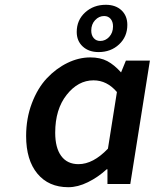

<svg xmlns="http://www.w3.org/2000/svg" viewBox="-20 -760 640 793"><path d="M387.2 -544.9Q346.7 -544.9 321.8 -567.9Q296.9 -590.8 296.9 -627.9Q296.9 -676.8 331.5 -708.5Q366.2 -740.2 417 -740.2Q457.5 -740.2 481.7 -717.5Q505.9 -694.8 505.9 -657.2Q505.9 -608.4 471.9 -576.7Q438 -544.9 387.2 -544.9ZM394 -590.8Q415.5 -590.8 431.2 -607.9Q446.8 -625 446.8 -650.9Q446.8 -670.4 436.8 -682.1Q426.8 -693.8 410.2 -693.8Q388.7 -693.8 372.8 -676.8Q356.9 -659.7 356.9 -633.8Q356.9 -614.3 367.2 -602.5Q377.4 -590.8 394 -590.8ZM262.2 13.2Q180.7 13.2 134.3 -43Q87.9 -99.1 87.9 -198.2Q87.9 -271 111.6 -333.5Q135.3 -396 173.3 -436.5Q211.4 -477.1 258.3 -500Q305.2 -522.9 353 -522.9Q394 -522.9 423.1 -507.6Q452.1 -492.2 480 -460.9L500 -509.8H599.1L518.1 0H423.8V-61H420.9Q385.3 -28.3 343.3 -7.6Q301.3 13.2 262.2 13.2ZM304.2 -82Q364.7 -82 425.8 -146L462.9 -379.9Q421.9 -428.2 366.2 -428.2Q302.7 -428.2 255.4 -368.4Q208 -308.6 208 -211.9Q208 -149.4 232.9 -115.7Q257.8 -82 304.2 -82Z"/></svg>

Font: Office Code Pro Medium Italic
Style: Regular
Weight: 500
Italic angle: -9°
Designer: Nathan Rutzky & Paul D. Hunt
Foundry: Adobe Systems Incorporated
Version: Version 1.004;PS 001.004;hotconv 1.0.70;makeotf.lib2.5.58329